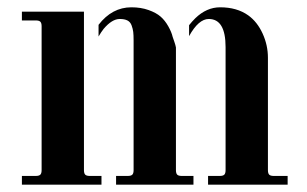

<svg xmlns="http://www.w3.org/2000/svg" viewBox="-20 -506 840 526"><path d="M498 -437V-407C515.3 -438.3 533.3 -454 552 -454C582.7 -454 598 -428.3 598 -377V-40C598 -34 596.8 -29.8 594.5 -27.5C592.2 -25.2 588 -24 582 -24H550V0H768V-24H730C724 -24 719.8 -25.2 717.5 -27.5C715.2 -29.8 714 -34 714 -40V-348C714 -370.7 709.2 -392.7 699.5 -414C689.8 -435.3 676.7 -452 660 -464C639.3 -478.7 613.7 -486 583 -486C558.3 -486 535.7 -476 515 -456C509 -450 503.3 -443.7 498 -437ZM498 -407ZM462 -376V-236V-40C462 -34 463.2 -29.8 465.5 -27.5C467.8 -25.2 472 -24 478 -24H510V0H298V-24H330C336 -24 340.2 -25.2 342.5 -27.5C344.8 -29.8 346 -34 346 -40V-395C346 -405 345.7 -412.8 345 -418.5C344.3 -424.2 342.8 -430.2 340.5 -436.5C338.2 -442.8 334.3 -447.3 329 -450C323.7 -452.7 316.7 -454 308 -454C294 -454 279.3 -445 264 -427C259.3 -421 254.7 -414 250 -406V-438C274.7 -470 304.7 -486 340 -486C357.3 -486 373 -483.5 387 -478.5C401 -473.5 412 -467.5 420 -460.5C428 -453.5 435 -444.7 441 -434C447 -423.3 451 -413.7 453 -405C453.7 -403 455.2 -398.7 457.5 -392C459.8 -385.3 461.3 -380 462 -376ZM250 -406ZM210 -40V-474H40V-450H78C84 -450 88.2 -448.8 90.5 -446.5C92.8 -444.2 94 -440 94 -434V-40C94 -34 92.8 -29.8 90.5 -27.5C88.2 -25.2 84 -24 78 -24H40V0H258V-24H226C220 -24 215.8 -25.2 213.5 -27.5C211.2 -29.8 210 -34 210 -40ZM250 -438Z"/></svg>

Font: Km Standard TT
Style: Bold
Weight: 700
Designer: Alexey Kryukov <alexios@thessalonica.org.ru>
Version: Version 2.0.2